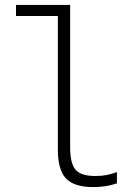

<svg xmlns="http://www.w3.org/2000/svg" viewBox="-20 -750 540 780"><path d="M359 10Q281 10 248 -25Q215 -60 215 -143V-685H45V-730H265V-152Q265 -86 287 -60.5Q309 -35 367 -35Q393 -35 413.5 -39Q434 -43 455 -51V-5Q431 3 407.5 6.5Q384 10 359 10Z"/></svg>

Font: M PLUS Code Latin Light
Style: Regular
Weight: 300
Designer: Coji Morishita
Foundry: UNDERFOREST DESIGN
Version: Version 1.002; ttfautohint (v1.8.3)